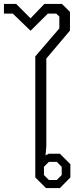

<svg xmlns="http://www.w3.org/2000/svg" viewBox="-59 -954 411 974"><path d="M120 -54V-668L242 -810V-870L226 -885H184L96 -798L6 -885H-39V-934H23L96 -861L166 -934H255L296 -894V-799L176 -657V-211L172 -166L188 -174H245L298 -121V-54L245 0H174ZM229 -41 254 -66V-108L229 -133H189L164 -108V-66L189 -41Z"/></svg>

Font: Chakra Petch Light
Style: Regular
Weight: 300
Designer: Katatrad Aksorn Co.,Ltd.
Foundry: Cadson Demak Co.,Ltd.
Version: Version 1.000; ttfautohint (v1.6)